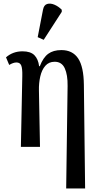

<svg xmlns="http://www.w3.org/2000/svg" viewBox="-20 -830 563 1085"><path d="M354 235 362 -344Q363 -407 346 -444Q329 -481 289 -481Q256 -481 236 -458Q216 -435 207.5 -397.5Q199 -360 200 -319L206 0H98L106 -400Q107 -443 100 -460Q93 -477 73 -477Q55 -477 32 -463L14 -506Q53 -540 107 -540Q153 -540 174.5 -518Q196 -496 201 -456H205Q224 -505 252.5 -526Q281 -547 327 -547Q390 -547 421.5 -500Q453 -453 454 -350L461 235ZM227 -605 193 -620 223 -775Q228 -802 246.5 -807.5Q265 -813 287.5 -803.5Q310 -794 329 -775V-763Z"/></svg>

Font: Noto Serif ExtraCondensed Medium
Style: Regular
Weight: 500
Width: 2
Designer: Monotype Design Team
Foundry: Monotype Imaging Inc.
Version: Version 2.015